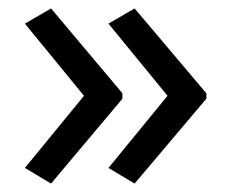

<svg xmlns="http://www.w3.org/2000/svg" viewBox="-20 -491 549 455"><path d="M469 -257 299 -56 237 -93 377 -264 237 -435 299 -471 469 -270ZM270 -257 101 -56 39 -93 179 -264 39 -435 101 -471 270 -270Z"/></svg>

Font: Noto Sans Arabic
Style: Regular
Weight: 400
Designer: Nadine Chahine - Monotype Design Team
Foundry: Monotype Imaging Inc.
Version: Version 1.902